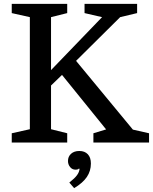

<svg xmlns="http://www.w3.org/2000/svg" viewBox="-20 -740 794 997"><path d="M245 -651V-376L510 -651L419 -672V-720H692V-672L604 -651L375 -424L670 -67L754 -48V0H465V-48L531 -68L302 -351L245 -296V-69L329 -48V0H41V-48L135 -69V-651L41 -672V-720H329V-672ZM392 44Q420 44 436 61Q452 78 452 109Q452 148 431 179Q410 210 365 237L340 208Q368 186 380 169.5Q392 153 393 137L390 135Q386 141 372 141Q355 141 344 127.5Q333 114 333 96Q333 73 349 58.5Q365 44 392 44Z"/></svg>

Font: Domine Medium
Style: Regular
Weight: 500
Designer: Pablo Impallari, Rodrigo Fuenzalida, Brenda Gallo
Foundry: Pablo Impallari, Rodrigo Fuenzalida, Brenda Gallo
Version: Version 2.000